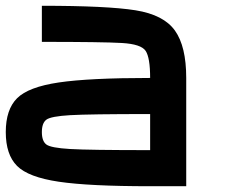

<svg xmlns="http://www.w3.org/2000/svg" viewBox="-20 -645 790 665"><path d="M500 -125V-250Q289.1 -250 222.7 -246.1Q156.2 -242.2 140.6 -230.5Q125 -218.8 125 -187.5Q125 -156.2 140.6 -144.5Q156.2 -132.8 222.7 -128.9Q289.1 -125 500 -125ZM625 -375V0H500Q289.1 0 183.6 -15.6Q78.1 -31.2 39.1 -70.3Q0 -109.4 0 -187.5Q0 -265.6 39.1 -304.7Q78.1 -343.8 183.6 -359.4Q289.1 -375 500 -375Q500 -445.3 484.4 -468.8Q468.8 -492.2 402.3 -496.1Q335.9 -500 125 -500V-625Q351.6 -625 449.2 -609.4Q546.9 -593.8 585.9 -539.1Q625 -484.4 625 -375Z"/></svg>

Font: CraftyPE
Style: Regular
Weight: 400
Designer: Erek Butcher
Foundry: Haunted Coop
Version: Version 0.018;April 4, 2024;FontCreator 15.0.0.2962 64-bit